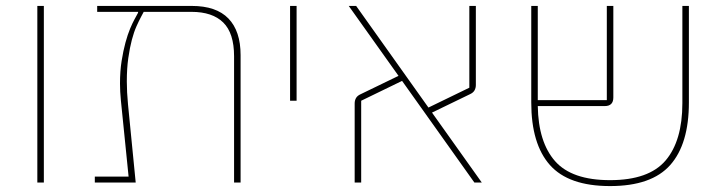

<svg xmlns="http://www.w3.org/2000/svg" viewBox="-20 -616 2432 648"><path d="M106 -596H128V0H106Z M300 -20H414L388 -277Q385 -307 385 -334Q385 -376 390.5 -410.5Q396 -445 403.5 -472.5Q411 -500 419 -519Q427 -538 433 -549L446 -573V-576H308V-596H627Q710 -596 751 -553.5Q792 -511 792 -430V0H770V-426Q770 -504 733.5 -540Q697 -576 626 -576H465L456 -559Q449 -546 440.5 -527Q432 -508 425 -481.5Q418 -455 413 -420Q408 -385 408 -341Q408 -323 409 -304Q410 -285 412 -264L438 0H300Z M959 -596H981V-276H959Z M1177 -267Q1177 -277 1181.5 -285Q1186 -293 1197 -298L1325 -360L1157 -596H1182L1426 -253L1564 -320V-596H1586V-329Q1586 -319 1581.5 -311Q1577 -303 1566 -298L1438 -236L1606 0H1581L1337 -343L1199 -276V0H1177Z M2039 12Q1899 12 1836 -59Q1773 -130 1773 -270V-596H1795V-278H2028V-596H2050V-287Q2050 -258 2021 -258H1795Q1797 -136 1853.5 -72Q1910 -8 2039 -8Q2170 -8 2226.5 -74.5Q2283 -141 2283 -268V-596H2305V-270Q2305 -130 2242 -59Q2179 12 2039 12Z"/></svg>

Font: IBM Plex Sans Hebrew Thin
Style: Regular
Weight: 100
Designer: Mike Abbink, Paul van der Laan, Pieter van Rosmalen, Yanek Iontef
Foundry: Bold Monday
Version: Version 1.2